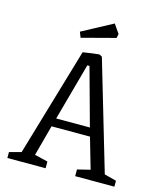

<svg xmlns="http://www.w3.org/2000/svg" viewBox="-115 -857 791 941"><g transform="rotate(15 280.5 -386.5)"><path d="M12 -30 72 -46 234 -596Q256 -600 280.5 -603Q305 -606 316 -607Q320 -607 331 -599L494 -46L555 -30V0H356V-34L421 -50L376 -206H181L139 -50L206 -34V0H12ZM364 -249 284 -540H273L193 -249ZM195 -690 350 -773 381 -728 377 -707 206 -662Z"/></g></svg>

Font: Grenze Light
Style: Regular
Weight: 300
Designer: Renata Polastri
Foundry: Omnibus-Type
Version: Version 1.002; ttfautohint (v1.8)